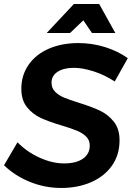

<svg xmlns="http://www.w3.org/2000/svg" viewBox="-29 -925 668 954"><path d="M606 -636 541 -520Q491 -553 436 -570.5Q381 -588 338 -588Q288 -588 257.5 -568.5Q227 -549 227 -514Q227 -487 245 -469Q263 -451 289.5 -440Q316 -429 364 -414Q428 -394 468 -375Q508 -356 536.5 -320.5Q565 -285 565 -228Q565 -155 527 -101.5Q489 -48 423 -19.5Q357 9 275 9Q194 9 119 -21.5Q44 -52 -9 -104L58 -218Q106 -169 169 -141Q232 -113 289 -113Q349 -113 383 -136.5Q417 -160 417 -202Q417 -229 399 -246.5Q381 -264 353.5 -275.5Q326 -287 279 -301Q215 -320 174.5 -338.5Q134 -357 105.5 -392Q77 -427 77 -484Q77 -551 113 -603Q149 -655 213.5 -683Q278 -711 360 -711Q429 -711 493 -691Q557 -671 606 -636ZM544 -761H428L385 -824L319 -761H203L338 -905H464Z"/></svg>

Font: Gontserrat Medium
Style: Italic
Weight: 500
Italic angle: -11.3°
Designer: Julieta Ulanovsky
Foundry: Julieta Ulanovsky
Version: Version 6.001